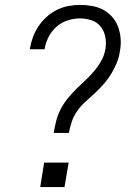

<svg xmlns="http://www.w3.org/2000/svg" viewBox="-20 -763 540 783"><path d="M199 -221Q203 -245 209 -269Q215 -293 226.5 -316Q238 -339 254.5 -359.5Q271 -380 289.5 -398.5Q308 -417 327.5 -435Q347 -453 364 -473Q381 -493 393.5 -516Q406 -539 410 -563Q414 -588 409.5 -612Q405 -636 391 -654Q377 -672 354 -680Q331 -688 306 -688Q282 -688 256.5 -680Q231 -672 211 -654.5Q191 -637 178.5 -613Q166 -589 162 -564Q162 -564 162 -563.5Q162 -563 162 -562H101Q101 -563 101.5 -564Q102 -565 102 -565Q106 -589 114.5 -612Q123 -635 137 -656Q151 -677 170.5 -694.5Q190 -712 212.5 -723Q235 -734 259 -738.5Q283 -743 306 -743Q332 -743 356.5 -738.5Q381 -734 402 -722.5Q423 -711 438.5 -693Q454 -675 462 -652.5Q470 -630 472 -605Q474 -580 469 -555Q466 -531 456.5 -507.5Q447 -484 434 -462.5Q421 -441 404 -421.5Q387 -402 368.5 -384.5Q350 -367 330.5 -350Q311 -333 296 -312Q281 -291 273 -267.5Q265 -244 261 -221ZM144 0 160 -100H260L243 0Z"/></svg>

Font: Iosevka SS04 Light
Style: Italic
Weight: 300
Italic angle: -9°
Monospace: yes
Designer: Belleve Invis
Foundry: Belleve Invis
Version: Version 19.0.0; ttfautohint (v1.8.4)